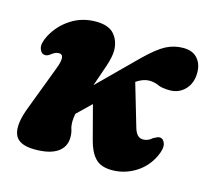

<svg xmlns="http://www.w3.org/2000/svg" viewBox="-75 -541 699 637"><g transform="rotate(15 274.5 -222.0)"><path d="M263.5 -374.5Q263.5 -354 252 -319.5Q240.5 -285 227 -247L355.5 -374.5Q397 -415 424.5 -429.2Q452 -443.5 483.5 -443.5Q515.5 -443.5 532.2 -424.8Q549 -406 549 -376Q549 -340 528 -318Q507 -296 475.5 -296Q448.5 -296 434.2 -302.8Q420 -309.5 402 -309.5Q382 -309.5 358 -293.5L401 -147Q410 -115.5 432 -115.5Q449.5 -115.5 463.5 -128.5Q478.5 -137 484 -136.5Q497 -136.5 502.5 -120.5Q508 -104.5 494 -75Q474.5 -35 437.8 -12.8Q401 9.5 358.5 9.5Q320 9.5 300.8 -11.2Q281.5 -32 272 -70L241.5 -186L193.5 -139.5Q190.5 -123 190.5 -111Q190.5 -97.5 194.2 -86.5Q198 -75.5 198 -60Q198 -27 171.8 -8.8Q145.5 9.5 94 9.5Q36.5 9.5 24.5 -23.8Q12.5 -57 38 -121.5L93.5 -268Q114 -320 89 -320Q76.5 -320 61.5 -307.5Q52.5 -301 45 -302Q32 -302.5 26.8 -318.8Q21.5 -335 36 -363.5Q57 -403.5 95 -428.2Q133 -453 181 -453Q225 -453 244.2 -430.5Q263.5 -408 263.5 -374.5Z"/></g></svg>

Font: Fraunces 144pt SuperSoft
Style: Bold Italic
Weight: 700
Italic angle: -16°
Version: Version 1.000;[0bf87f6ff]